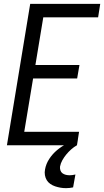

<svg xmlns="http://www.w3.org/2000/svg" viewBox="-20 -755 541 998"><path d="M16 0 137 -735H501L490 -665H205L164 -417H393L381 -347H152L106 -70H391L380 0ZM323 223Q308 223 294 220.5Q280 218 266.5 213.5Q253 209 241.5 201Q230 193 223 181.5Q216 170 213.5 155.5Q211 141 214 126Q219 97 236 71Q253 45 277 25Q301 5 328.5 -8.5Q356 -22 385 -30L380 0Q364 9 350 21.5Q336 34 324.5 48Q313 62 304 78Q295 94 292 111Q291 121 294 130.5Q297 140 304.5 145.5Q312 151 321.5 153.5Q331 156 342 156Q349 156 356.5 155Q364 154 372 152L360 219Q351 221 341.5 222Q332 223 323 223Z"/></svg>

Font: Iosevka Curly
Style: Italic
Weight: 400
Italic angle: -9°
Monospace: yes
Designer: Belleve Invis
Foundry: Belleve Invis
Version: Version 22.1.2; ttfautohint (v1.8.4)